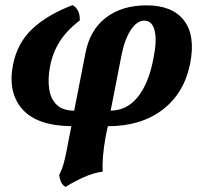

<svg xmlns="http://www.w3.org/2000/svg" viewBox="-20 -486 795 753"><path d="M237 247Q225 240 219.5 228Q214 216 212 201Q218 189 223.5 174.5Q229 160 235 134.5Q241 109 249 64L260 9Q124 7 67 -58.5Q10 -124 31 -232Q48 -318 107.5 -373.5Q167 -429 265 -466Q294 -449 293 -406Q241 -366 213.5 -322Q186 -278 176 -224Q167 -176 173 -136.5Q179 -97 203 -74.5Q227 -52 271 -52L315 -277Q332 -368 395 -416.5Q458 -465 555 -465Q656 -465 701.5 -406Q747 -347 726 -238Q703 -121 618 -56Q533 9 403 9L395 46Q387 90 384 125.5Q381 161 383 187Q346 192 308.5 209Q271 226 237 247ZM457 -272 414 -52Q479 -53 521.5 -107Q564 -161 582 -258Q596 -327 586.5 -366Q577 -405 546 -405Q517 -405 493 -368.5Q469 -332 457 -272Z"/></svg>

Font: Vollkorn
Style: Bold Italic
Weight: 700
Italic angle: -11°
Designer: Friedrich Althausen
Foundry: Friedrich Althausen
Version: Version 5.000; ttfautohint (v1.8.3)